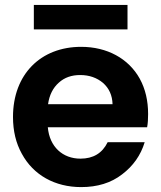

<svg xmlns="http://www.w3.org/2000/svg" viewBox="-20 -754 657 783"><path d="M69 -127C116 -40 204 9 311 9C377 9 433 -8 478 -43C523 -77 554 -121 570 -174H419C397 -129 360 -107 308 -107C236 -107 182 -155 175 -235H580C583 -251 584 -269 584 -289C584 -343 573 -391 550 -433C504 -516 416 -563 311 -563C146 -563 33 -451 33 -277C33 -220 45 -170 69 -127ZM118 -734V-634H500V-734ZM220 -417C243 -438 272 -448 307 -448C344 -448 375 -437 400 -416C425 -394 438 -365 439 -329H176C181 -366 196 -396 220 -417Z"/></svg>

Font: Poppins SemiBold
Style: Regular
Weight: 600
Designer: Ninad Kale (Devanagari), Jonny Pinhorn (Latin)
Foundry: Indian Type Foundry
Version: 4.004